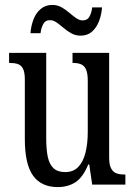

<svg xmlns="http://www.w3.org/2000/svg" viewBox="-20 -751 550 781"><path d="M215 10Q148 10 114.5 -36.5Q81 -83 81 -186V-428Q81 -457 73.5 -471.5Q66 -486 52.5 -490.5Q39 -495 21 -495H17V-536H168V-188Q168 -143 174.5 -112.5Q181 -82 198 -66.5Q215 -51 245 -51Q278 -51 298 -71.5Q318 -92 327.5 -129Q337 -166 337 -215V-422Q337 -454 329.5 -469.5Q322 -485 308.5 -490Q295 -495 278 -495H275V-536H424V-109Q424 -80 432.5 -65Q441 -50 455 -45.5Q469 -41 486 -41H490V0H355L343 -82H339Q317 -29 286.5 -9.5Q256 10 215 10ZM308 -606Q287 -606 270 -615.5Q253 -625 238.5 -637.5Q224 -650 210.5 -659.5Q197 -669 183 -669Q164 -669 155.5 -652.5Q147 -636 145 -616H104Q106 -645 116 -671.5Q126 -698 145.5 -714.5Q165 -731 193 -731Q213 -731 230 -721.5Q247 -712 261.5 -699.5Q276 -687 289.5 -677.5Q303 -668 316 -668Q336 -668 344.5 -684.5Q353 -701 355 -721H395Q393 -692 383 -665.5Q373 -639 354.5 -622.5Q336 -606 308 -606Z"/></svg>

Font: Noto Serif ExtraCondensed
Style: Regular
Weight: 400
Width: 2
Designer: Monotype Design Team
Foundry: Monotype Imaging Inc.
Version: Version 2.013